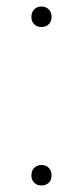

<svg xmlns="http://www.w3.org/2000/svg" viewBox="-20 -565 254 590"><path d="M107.5 5Q94 5 85.2 -3.5Q76.5 -12 76.5 -26Q76.5 -40.5 85.2 -49.2Q94 -58 107.5 -58Q121 -58 129.8 -49.2Q138.5 -40.5 138.5 -26Q138.5 -12 129.8 -3.5Q121 5 107.5 5ZM107.5 -482Q94 -482 85.2 -490.5Q76.5 -499 76.5 -513Q76.5 -527.5 85.2 -536.2Q94 -545 107.5 -545Q121 -545 129.8 -536.2Q138.5 -527.5 138.5 -513Q138.5 -499 129.8 -490.5Q121 -482 107.5 -482Z"/></svg>

Font: Encode Sans SC SemiExpanded Thin
Style: Regular
Weight: 250
Width: 6
Designer: Multiple Designers
Foundry: Impallari Type
Version: Version 3.002